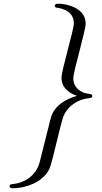

<svg xmlns="http://www.w3.org/2000/svg" viewBox="-20 -770 551 1040"><path d="M32 239C32 243 34 250 49 250C113 250 211 220 247 146C263 114 305 -89 323 -138C341 -186 385 -220 433 -233C458 -240 480 -235 480 -250C480 -262 463 -261 453 -263C416 -269 377 -296 377 -346C377 -383 444 -603 444 -642C444 -728 340 -750 295 -750C289 -750 283 -749 279 -745C274 -740 277 -732 283 -729C285 -728 380 -724 380 -644C380 -608 313 -388 313 -349C313 -290 362 -262 397 -251C335 -232 284 -203 261 -148C256 -137 259 -147 197 100C194 111 182 184 94 217C53 232 32 222 32 239Z"/></svg>

Font: CMU Serif
Style: Italic
Weight: 500
Italic angle: -14.04°
Version: Version 0.7.0